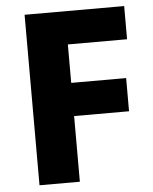

<svg xmlns="http://www.w3.org/2000/svg" viewBox="-52 -758 639 801"><g transform="rotate(-5 267.5 -357.0)"><path d="M250 0V-275H480V-414H250V-575H498V-714H81V0Z"/></g></svg>

Font: Noto Sans Myanmar UI ExtraBold
Style: Regular
Weight: 800
Designer: Monotype Design Team
Foundry: Monotype Imaging Inc.
Version: Version 2.103